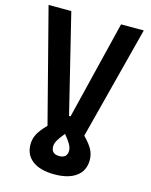

<svg xmlns="http://www.w3.org/2000/svg" viewBox="-133 -778 853 1088"><g transform="rotate(15 293.0 -233.5)"><path d="M293 225.6Q210.4 225.6 164.8 191.7Q119.1 157.7 119.1 95.7Q119.1 64.5 133.1 36.6Q147 8.8 185.1 -30.3L13.7 -693.4H147L288.6 -115.7H297.4L439 -693.4H572.3L400.9 -30.3Q439 8.8 452.9 36.6Q466.8 64.5 466.8 95.7Q466.8 157.7 421.1 191.7Q375.5 225.6 293 225.6ZM246.1 74.2Q246.1 118.2 293 118.2Q339.8 118.2 339.8 74.2Q339.8 58.1 329.6 39.1Q319.3 20 293 -11.7Q266.6 20 256.3 39.1Q246.1 58.1 246.1 74.2Z"/></g></svg>

Font: Cascadia Mono
Style: Bold
Weight: 700
Monospace: yes
Designer: Aaron Bell
Foundry: Saja Typeworks
Version: Version 2404.023; ttfautohint (v1.8.4)